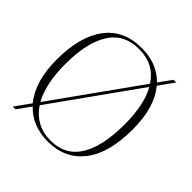

<svg xmlns="http://www.w3.org/2000/svg" viewBox="-192 -914 1097 1097"><g transform="rotate(45 357.0 -365.0)"><path d="M63 14 130 -80Q50 -178 50 -354Q50 -540 126.5 -642Q203 -744 348 -744Q411 -744 461 -724Q511 -704 548 -666L604 -744H626L560 -652Q640 -557 640 -379Q640 -185 561.5 -85.5Q483 14 347 14Q219 14 143 -67L85 14ZM156 -116 525 -633Q463 -729 341 -729Q220 -729 161.5 -635.5Q103 -542 103 -370Q103 -210 156 -116ZM352 -1Q471 -1 529 -95Q587 -189 587 -366Q587 -526 535 -617L166 -100Q198 -52 244.5 -26.5Q291 -1 352 -1Z"/></g></svg>

Font: Display Extralight
Style: Regular
Weight: 200
Designer: Latin by Veronika Burian and Jose Scaglione. Greek by Irene Vlachou. Cyrillic by Vera Evstafieva.
Foundry: TypeTogether
Version: Version 3.002